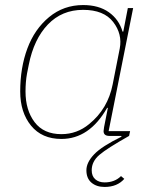

<svg xmlns="http://www.w3.org/2000/svg" viewBox="-20 -538 607 760"><path d="M495 -19 491 0Q404 49 373.5 75Q343 101 343 136Q343 159 357 171.5Q371 184 394 184Q434 184 459 159L472 170Q444 202 394 202Q362 202 342 185Q322 168 322 136Q322 105 352.5 73Q383 41 461 3L460 0H413Q390 0 390 -19Q390 -23 392 -35L407 -111H404Q334 12 223 12Q146 12 103 -40.5Q60 -93 60 -176Q60 -270 88.5 -346.5Q117 -423 174.5 -470.5Q232 -518 309 -518Q371 -518 411 -489.5Q451 -461 465 -413H468L486 -506H507L410 -19ZM223 -7Q285 -7 333 -47Q407 -107 426 -204L454 -346Q465 -403 428 -451Q391 -499 309 -499Q225 -499 169.5 -441Q114 -383 94 -282L87 -247Q81 -214 81 -176Q81 -102 117 -54.5Q153 -7 223 -7Z"/></svg>

Font: IBM Plex Sans Thin
Style: Italic
Weight: 100
Italic angle: -11.31°
Designer: Mike Abbink, Paul van der Laan, Pieter van Rosmalen
Foundry: Bold Monday
Version: Version 3.0